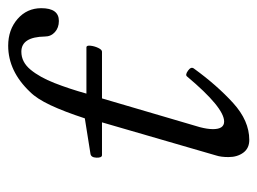

<svg xmlns="http://www.w3.org/2000/svg" viewBox="-102 -530 644 481"><g transform="rotate(-90 220.5 -289.0)"><path d="M111 13Q90 13 79 -2Q68 -17 68 -39Q68 -58 72 -70L155 -356H73Q66 -356 66.5 -370Q67 -384 77 -385L165 -399Q182 -451 198 -485Q214 -519 231 -536Q283 -591 347 -591Q387 -591 414 -567.5Q441 -544 441 -508Q441 -464 409 -464Q392 -464 381 -474Q370 -484 370 -499Q369 -558 332 -558Q306 -558 287 -535Q268 -512 253.5 -475Q239 -438 227 -395H343Q348 -395 347 -385Q346 -375 341.5 -365.5Q337 -356 332 -356H215L143 -111Q138 -92 138 -78Q138 -50 157 -50Q192 -50 270 -143Q274 -148 284.5 -140.5Q295 -133 290 -126Q248 -68 203.5 -27.5Q159 13 111 13Z"/></g></svg>

Font: Junicode SmExp
Style: Italic
Weight: 400
Width: 6
Italic angle: -11°
Designer: Peter S. Baker
Version: Version 2.205; ttfautohint (v1.8.4)